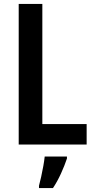

<svg xmlns="http://www.w3.org/2000/svg" viewBox="-20 -734 480 975"><path d="M75 0V-714H195V-104H420V0ZM320 71Q308 107 289.5 147.5Q271 188 249 221H178V209Q183 191 189 164Q195 137 200 109Q205 81 207 61H320Z"/></svg>

Font: Noto Sans Ethiopic Condensed SemiBold
Style: Regular
Weight: 600
Width: 3
Designer: Monotype Design Team
Foundry: Monotype Imaging Inc.
Version: Version 2.102; ttfautohint (v1.8.4.7-5d5b)